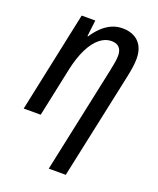

<svg xmlns="http://www.w3.org/2000/svg" viewBox="-145 -635 791 963"><g transform="rotate(20 250.0 -154.0)"><path d="M233.4 240.2 355 -331.1Q359.9 -354 363.3 -374.5Q366.7 -395 366.7 -411.1Q366.7 -438.5 353 -453.6Q339.4 -468.8 310.5 -468.8Q278.3 -468.8 249 -445.3Q219.7 -421.9 196.3 -375.5Q172.9 -329.1 158.2 -260.7L103 0H12.2L126 -537.6H198.7L188.5 -450.7H191.9Q209 -477.1 231 -499Q252.9 -521 280.8 -534.4Q308.6 -547.9 341.8 -547.9Q377 -547.9 403.3 -534.4Q429.7 -521 444.3 -494.4Q459 -467.8 459 -427.2Q459 -406.2 455.3 -381.6Q451.7 -356.9 446.8 -334L324.2 240.2Z"/></g></svg>

Font: Open Sans SemiCondensed Medium
Style: Italic
Weight: 500
Width: 4
Italic angle: -12°
Designer: Monotype Design Team
Foundry: Monotype Imaging Inc.
Version: Version 3.000